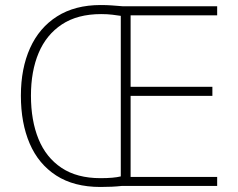

<svg xmlns="http://www.w3.org/2000/svg" viewBox="-20 -739 945 763"><path d="M380 -719Q405 -719 424.5 -717.5Q444 -716 469 -714H843V-678H499V-394H824V-358H499V-36H843V0H463Q445 2 424.5 3Q404 4 379 4Q274 4 203.5 -41.5Q133 -87 98 -168.5Q63 -250 63 -359Q63 -467 99.5 -548Q136 -629 207 -674Q278 -719 380 -719ZM382 -683Q288 -683 226 -642Q164 -601 133.5 -528.5Q103 -456 103 -359Q103 -260 133 -186.5Q163 -113 224.5 -72Q286 -31 379 -31Q432 -31 460 -38V-676Q447 -678 427 -680.5Q407 -683 382 -683Z"/></svg>

Font: Noto Sans Lao Looped ExtraLight
Style: Regular
Weight: 200
Designer: Mark Frömberg, Ben Mitchell
Foundry: The Fontpad Ltd
Version: Version 1.002; ttfautohint (v1.8.4.7-5d5b)